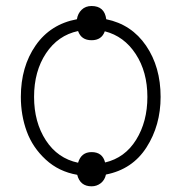

<svg xmlns="http://www.w3.org/2000/svg" viewBox="-20 -579 616 652"><path d="M242.2 14.6Q179.7 3.9 135.3 -37.1Q90.8 -78.1 70.8 -132.8Q50.8 -187.5 50.8 -250Q50.8 -352.5 101.1 -424.8Q151.4 -497.1 241.2 -513.7Q244.1 -533.2 257.3 -545.9Q270.5 -558.6 291 -558.6Q335 -558.6 340.8 -513.7Q426.8 -496.1 476.1 -423.8Q525.4 -351.6 525.4 -250Q525.4 -153.3 477.5 -78.6Q429.7 -3.9 339.8 13.7Q335.9 32.2 322.3 43Q308.6 53.7 291 53.7Q252 53.7 242.2 14.6ZM245.1 -473.6Q176.8 -459 136.2 -397.9Q95.7 -336.9 95.7 -250Q95.7 -164.1 135.7 -102.5Q175.8 -41 245.1 -26.4Q255.9 -62.5 291 -62.5Q328.1 -62.5 336.9 -27.3Q404.3 -43 442.4 -104.5Q480.5 -166 480.5 -250Q480.5 -335 440.9 -395.5Q401.4 -456.1 335.9 -472.7Q325.2 -442.4 291 -442.4Q255.9 -442.4 245.1 -473.6Z"/></svg>

Font: Gothic A1 ExtraLight
Style: Regular
Weight: 275
Designer: HanYang I&C Co.,Ltd.
Foundry: HanYang I&C Co.,Ltd.
Version: Version 2.50